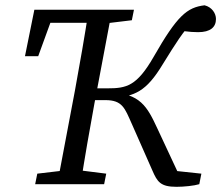

<svg xmlns="http://www.w3.org/2000/svg" viewBox="-20 -707 849 737"><path d="M115 0H379.7L387.8 -40.4L268.7 -55.4H250.4L123.1 -40.4L115 0ZM199.7 0H289.4C305.5 -103 323.5 -207 342.5 -310L410.4 -669.7H320.7C304.7 -566.7 286.7 -462.7 267.7 -359.7L199.7 0ZM75.9 -491.4H126.7L191.6 -669.7L136.8 -619.5H362.3V-669.7H111.9L75.9 -491.4ZM657.6 10.1C685.6 10.1 725.4 6.1 745 0L753 -40.4L640.8 -52.4L668.5 -33L584.5 -212.9C544.7 -298.7 518.7 -347.8 399.7 -353.8L409.6 -329.8C497.4 -337.7 541.4 -355.1 605 -460.8C657.3 -544.8 678.2 -579.6 727.6 -634.2L650 -595.8C669.9 -588.8 706.1 -583.5 740.4 -583.5C787.6 -583.5 809 -602.7 809 -634.1C809 -655.7 793.6 -679.7 765.2 -686.7C697.9 -678.5 660.2 -647.1 569.8 -488.9C505.1 -376.1 465.2 -367.9 392.3 -367.9H309.7L300.6 -322.7H384.4C449.9 -322.7 459 -291.8 485.7 -232L564.8 -52.8C583.8 -8.8 596.1 10.1 657.6 10.1ZM342.7 -614.3H361.8L486.1 -629.3L494.2 -669.7H354.5L342.7 -614.3Z"/></svg>

Font: Source Serif Variable
Style: Italic
Weight: 389
Italic angle: -12°
Designer: Frank Grießhammer
Foundry: Adobe Systems Incorporated
Version: Version 3.001;hotconv 1.0.111;makeotfexe 2.5.65597